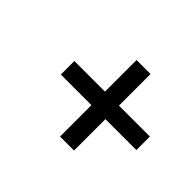

<svg xmlns="http://www.w3.org/2000/svg" viewBox="-102 -760 834 834"><g transform="rotate(45 315.0 -343.0)"><path d="M329 -108V-301H141V-384H329V-578H415V-384H605V-301H415V-108Z"/></g></svg>

Font: Overpass
Style: Italic
Weight: 400
Italic angle: -10°
Designer: Delve Withrington, Dave Bailey, Thomas Jockin
Foundry: Delve Fonts LLC
Version: Version 4.000